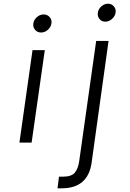

<svg xmlns="http://www.w3.org/2000/svg" viewBox="-20 -771 702 1038"><path d="M549.8 -653.8Q529.8 -653.8 517.8 -668.5Q505.9 -683.1 509 -703.1Q512.2 -723.1 528.6 -737.1Q544.9 -751 564 -751Q583 -751 595.5 -736.6Q607.9 -722.2 605 -703.1Q602.1 -683.1 585.4 -668.5Q568.8 -653.8 549.8 -653.8ZM238.5 -609.6Q222.2 -595.2 202.1 -595.2Q182.1 -595.2 169.7 -609.6Q157.2 -624 160.2 -644Q163.1 -664.1 179.4 -678.5Q195.8 -692.9 215.8 -692.9Q235.8 -692.9 248.5 -678.5Q261.2 -664.1 258.1 -644Q254.9 -624 238.5 -609.6ZM291 247.1 298.8 184.1H320.8Q366.7 184.1 384.8 162.1Q402.8 140.1 408.2 100.1L500 -549.8H566.9L475.1 109.9Q455.1 247.1 313 247.1ZM155.8 -500H222.2L150.9 0H85Z"/></svg>

Font: Oakes Grotesk
Style: Light Italic
Weight: 300
Designer: Samuel Oakes
Foundry: Samuel Oakes
Version: Version 1.0 | wf-rip DC20170320